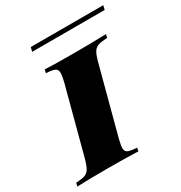

<svg xmlns="http://www.w3.org/2000/svg" viewBox="-222 -867 932 991"><g transform="rotate(-30 244.0 -372.0)"><path d="M252 -57Q252 -36 266.5 -29Q281 -22 320 -20L316 0Q252 -3 129 -3Q10 -3 -48 0L-43 -20Q-8 -22 9.5 -28Q27 -34 37.5 -51.5Q48 -69 58 -106L163 -502Q171 -536 171 -550Q171 -572 156.5 -579Q142 -586 104 -588L109 -608Q164 -605 286 -605Q399 -605 474 -608L469 -588Q432 -586 414.5 -580Q397 -574 386.5 -557Q376 -540 366 -502L261 -106Q252 -68 252 -57ZM530 -719H98L104 -744H536Z"/></g></svg>

Font: Playfair Display SC Black
Style: Italic
Weight: 900
Italic angle: -14°
Designer: Claus Eggers Sørensen
Foundry: Claus Eggers Sørensen
Version: Version 1.200; ttfautohint (v1.6)